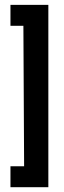

<svg xmlns="http://www.w3.org/2000/svg" viewBox="-20 -742 265 797"><path d="M23.4 35.2V-51.8H80.1L77.1 -634.8H23.4V-721.7H180.7V35.2Z"/></svg>

Font: Post No Bills Colombo
Style: Bold
Weight: 800
Designer: Kosala Senevirathne, Siva Puranthara, Lasantha Premarathna, Tharique Azeez
Foundry: Mooniak
Version: Version 1.220 ; ttfautohint (v1.5)